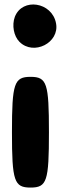

<svg xmlns="http://www.w3.org/2000/svg" viewBox="-20 -897 303 867"><path d="M34 -300C34 -79 44 -50 118 -50C192 -50 201 -79 201 -300C201 -521 192 -550 118 -550C44 -550 34 -521 34 -300ZM47 -821C33 -783 42 -734 68 -708C132 -644 250 -704 233 -792C215 -888 81 -909 47 -821Z"/></svg>

Font: Hussar Skorodowane
Style: Bold
Weight: 700
Foundry: Cannot Into Space Fonts
Version: Version 0.892